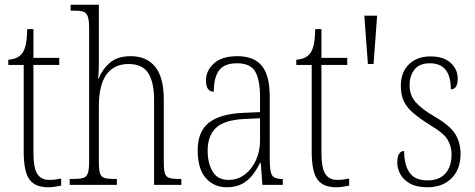

<svg xmlns="http://www.w3.org/2000/svg" viewBox="-20 -780 2004 810"><path d="M183 10Q128 10 104 -23Q80 -56 80 -142V-506H15V-528Q54 -531 72 -553Q84 -568 89 -593Q94 -618 95 -657H121V-536H230V-506H121V-139Q121 -71 137.5 -46Q154 -21 188 -21Q202 -21 213 -22.5Q224 -24 238 -27V3Q225 6 210.5 8Q196 10 183 10Z M274 0V-25H286Q315 -25 330 -29Q345 -33 350.5 -49Q356 -65 356 -99V-661Q356 -694 350.5 -710Q345 -726 332 -730.5Q319 -735 294 -735H278V-760H397V-500Q397 -487 396 -472.5Q395 -458 394 -448H396Q410 -485 442 -514Q474 -543 532 -543Q598 -543 634.5 -498.5Q671 -454 671 -360V-98Q671 -65 675.5 -49.5Q680 -34 694 -29.5Q708 -25 736 -25H745V0H630V-359Q630 -433 605.5 -471.5Q581 -510 522 -510Q461 -510 429 -465.5Q397 -421 397 -331V-98Q397 -64 402 -48.5Q407 -33 421.5 -29Q436 -25 466 -25H473V0Z M937 10Q883 10 848.5 -28.5Q814 -67 814 -147Q814 -225 861.5 -262.5Q909 -300 1008 -304L1077 -307V-371Q1077 -442 1057 -477.5Q1037 -513 980 -513Q926 -513 904 -483Q882 -453 882 -393Q849 -393 849 -441Q849 -482 882.5 -512.5Q916 -543 982 -543Q1051 -543 1084.5 -502.5Q1118 -462 1118 -372V-107Q1118 -54 1128.5 -39.5Q1139 -25 1170 -25H1173V0H1087L1080 -93H1077Q1064 -66 1046 -42.5Q1028 -19 1001.5 -4.5Q975 10 937 10ZM944 -21Q983 -21 1013 -44Q1043 -67 1060 -104.5Q1077 -142 1077 -186V-281L1012 -278Q925 -274 890.5 -240Q856 -206 856 -145Q856 -92 877 -56.5Q898 -21 944 -21Z M1398 10Q1343 10 1319 -23Q1295 -56 1295 -142V-506H1230V-528Q1269 -531 1287 -553Q1299 -568 1304 -593Q1309 -618 1310 -657H1336V-536H1445V-506H1336V-139Q1336 -71 1352.5 -46Q1369 -21 1403 -21Q1417 -21 1428 -22.5Q1439 -24 1453 -27V3Q1440 6 1425.5 8Q1411 10 1398 10Z M1532 -510 1517 -714H1571L1556 -510Z M1783 10Q1738 10 1710 -5.5Q1682 -21 1669 -45Q1656 -69 1656 -94Q1656 -120 1664 -131.5Q1672 -143 1685 -143Q1685 -85 1707.5 -52Q1730 -19 1784 -19Q1833 -19 1859 -48Q1885 -77 1885 -129Q1885 -164 1867.5 -192Q1850 -220 1795 -252Q1749 -281 1721.5 -305Q1694 -329 1682.5 -355.5Q1671 -382 1671 -418Q1671 -475 1705 -508.5Q1739 -542 1796 -542Q1852 -542 1881.5 -514.5Q1911 -487 1911 -449Q1911 -403 1882 -403Q1882 -513 1794 -513Q1749 -513 1728.5 -486.5Q1708 -460 1708 -421Q1708 -378 1733.5 -349Q1759 -320 1812 -289Q1877 -252 1900 -215.5Q1923 -179 1923 -131Q1923 -66 1885 -28Q1847 10 1783 10Z"/></svg>

Font: Noto Serif Lao Condensed ExtraLight
Style: Regular
Weight: 200
Width: 3
Designer: Monotype Design Team
Foundry: Monotype Imaging Inc.
Version: Version 2.003; ttfautohint (v1.8.4.7-5d5b)